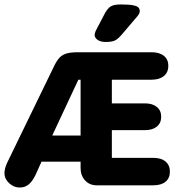

<svg xmlns="http://www.w3.org/2000/svg" viewBox="-35 -830 797 860"><path d="M326 -106V-77Q326 -44 346 -22Q366 0 398 0H652Q687 0 706.5 -16Q726 -32 726 -61Q726 -90 706.5 -106.5Q687 -123 651 -123H466V-247H614Q648 -247 667.5 -263Q687 -279 687 -307Q687 -335 667.5 -351Q648 -367 614 -367H466V-473H644Q679 -473 699 -489.5Q719 -506 719 -535Q719 -564 699 -580Q679 -596 644 -596H313Q283 -596 263.5 -590.5Q244 -585 231 -571Q218 -557 205 -529L-2 -103Q-15 -76 -15 -54Q-15 -29 6 -9.5Q27 10 53 10Q76 10 92.5 -3Q109 -16 123 -44L151 -106ZM326 -223H199L316 -473H326ZM591 -780Q591 -790 585 -796.5Q579 -803 560.5 -806.5Q542 -810 505 -810Q475 -810 460.5 -801Q446 -792 432 -765L397 -698Q389 -683 389 -673Q389 -661 402 -651.5Q415 -642 439 -642Q467 -642 481.5 -649.5Q496 -657 518 -684L581 -758Q591 -770 591 -780Z"/></svg>

Font: Beiruti ExtraBold
Style: Regular
Weight: 800
Designer: Arlette Boutros
Foundry: Boutros
Version: Version 1.41